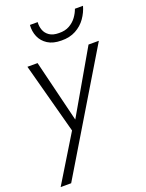

<svg xmlns="http://www.w3.org/2000/svg" viewBox="-163 -749 798 1048"><g transform="rotate(-20 235.5 -225.5)"><path d="M147 -670H192Q190 -646 198 -624Q206 -602 226.5 -588Q247 -574 281 -574Q317 -573 342.5 -587.5Q368 -602 384 -624Q400 -646 408 -669H455Q445 -633 422.5 -601Q400 -569 364 -549.5Q328 -530 280 -531Q232 -531 201.5 -550.5Q171 -570 157.5 -601.5Q144 -633 147 -670ZM471 -460 63 219H2L166 -50L56 -460H115L203 -100L411 -460Z"/></g></svg>

Font: Jost* Light
Style: Italic
Weight: 300
Italic angle: -10°
Version: Version 3.7